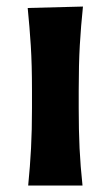

<svg xmlns="http://www.w3.org/2000/svg" viewBox="-20 -572 340 592"><path d="M66.9 0Q72.8 -59.6 75.7 -115Q78.6 -170.4 78.6 -238.3V-293Q78.6 -372.6 75 -430.4Q71.3 -488.3 65.4 -547.4L235.8 -551.8Q229.5 -491.7 226.1 -432.9Q222.7 -374 222.7 -293V-238.3Q222.7 -170.4 225.3 -115Q228 -59.6 234.4 0Z"/></svg>

Font: Pinar DS4-SemiBold
Style: Regular
Weight: 600
Designer: Amin Abedi
Version: Version 2.000